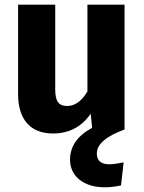

<svg xmlns="http://www.w3.org/2000/svg" viewBox="-20 -551 612 817"><path d="M510 -531H352V-162C328 -121 299 -100 266 -100C231 -100 215 -118 215 -170V-531H57V-150C57 -45 108 17 205 17C274 17 327 -11 366 -67L372 -7C309 27 278 72 278 129C278 200 338 246 425 246C448 246 472 243 495 238L506 140C481 145 461 148 445 148C410 148 392 133 392 102C392 63 431 29 510 0Z"/></svg>

Font: Fira Sans
Style: Bold
Weight: 700
Designer: Carrois Corporate & Edenspiekermann AG
Foundry: Carrois Corporate GbR & Edenspiekermann AG
Version: Version 4.203